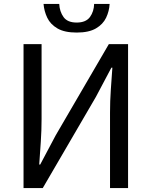

<svg xmlns="http://www.w3.org/2000/svg" viewBox="-20 -959 773 979"><path d="M100 0V-734H192V-352Q192 -295 188 -235.5Q184 -176 180 -120H185L264 -269L535 -734H633V0H541V-385Q541 -443 545 -501Q549 -559 553 -614H548L469 -465L198 0ZM371 -793Q309 -793 273 -814Q237 -835 221 -868.5Q205 -902 202 -939H282Q284 -900 304 -872Q324 -844 371 -844Q418 -844 438.5 -872Q459 -900 460 -939H539Q537 -902 521 -868.5Q505 -835 469 -814Q433 -793 371 -793Z"/></svg>

Font: Chiron Sans HK TT
Style: Regular
Weight: 400
Designer: Ryoko NISHIZUKA 西塚涼子 (kana, bopomofo & ideographs); Paul D. Hunt (Latin, Greek & Cyrillic); Sandoll Communications 산돌커뮤니
Foundry: Adobe
Version: Version 2.022;hotconv 1.0.109;makeotfexe 2.5.65596